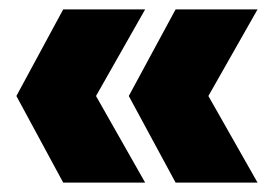

<svg xmlns="http://www.w3.org/2000/svg" viewBox="-20 -452 584 410"><path d="M115 -62 15 -247 115 -432H290L185 -247L290 -62ZM355 -62 255 -247 355 -432H530L425 -247L530 -62Z"/></svg>

Font: Outfit Thin Black
Style: Regular
Weight: 900
Version: Version 1.100;gftools[0.9.27]